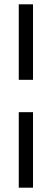

<svg xmlns="http://www.w3.org/2000/svg" viewBox="-20 -727 240 890"><path d="M67 -357V-707H133V-357ZM67 143V-207H133V143Z"/></svg>

Font: Belleza
Style: Regular
Weight: 400
Designer: Eduardo Rodriguez Tunni
Foundry: Eduardo Rodriguez Tunni
Version: Version 1.003; ttfautohint (v1.8.4.7-5d5b)